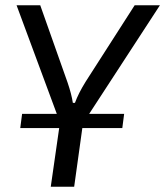

<svg xmlns="http://www.w3.org/2000/svg" viewBox="-20 -507 628 730"><path d="M319 -74H452L445 -20H293L262 203H173L205 -20H57L64 -74H196L43 -487H133L237 -193Q252 -149 257 -116H265Q278 -152 306 -197L492 -487H588Z"/></svg>

Font: Exo 2.0
Style: Italic
Weight: 400
Italic angle: -8°
Designer: Natanael Gama
Version: Version 1.001;PS 001.001;hotconv 1.0.70;makeotf.lib2.5.58329